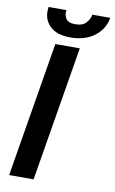

<svg xmlns="http://www.w3.org/2000/svg" viewBox="-99 -967 609 1019"><g transform="rotate(10 205.0 -457.5)"><path d="M26.3 0 147 -727.3H278.8L158 0ZM77.8 -914.8H173.7Q169 -889.2 181.8 -869.3Q194.6 -849.1 232.6 -849.1Q271 -849.1 289.8 -869Q308.9 -889.2 313.6 -914.8H409.8Q399.9 -853.3 348.4 -814.3Q296.9 -775.6 220.2 -775.6Q181.5 -775.6 153.4 -784.8Q125.4 -794 105.8 -814.3Q67.8 -853.7 77.8 -914.8Z"/></g></svg>

Font: Inter P Semi Bold
Style: Italic
Weight: 600
Italic angle: 9.39999°
Designer: Rasmus Andersson
Foundry: rsms
Version: Version 3.018;git-588b23468